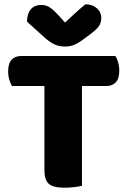

<svg xmlns="http://www.w3.org/2000/svg" viewBox="-20 -867 596 895"><path d="M518 -606Q525 -595 530.5 -577Q536 -559 536 -538Q536 -500 519.5 -483Q503 -466 475 -466H362V-1Q351 2 328 5Q305 8 281 8Q228 8 207.5 -10Q187 -28 187 -75V-466H36Q29 -477 23.5 -495Q18 -513 18 -534Q18 -572 34.5 -589Q51 -606 79 -606ZM283 -762Q308 -785 332 -807Q356 -829 378 -847Q410 -847 431 -829Q452 -811 452 -783Q452 -762 442 -746.5Q432 -731 404 -710L376 -689Q347 -667 327 -658.5Q307 -650 283 -650Q253 -650 231 -661.5Q209 -673 189 -691L106 -766Q106 -803 123.5 -823.5Q141 -844 173 -844Q193 -844 210.5 -833.5Q228 -823 256 -792Z"/></svg>

Font: Baloo Thambi 2 ExtraBold
Style: Regular
Weight: 800
Designer: Aadarsh Rajan and Ek Type
Foundry: Ek Type
Version: Version 1.640;hotconv 1.0.111;makeotfexe 2.5.65597; ttfautoh